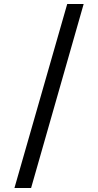

<svg xmlns="http://www.w3.org/2000/svg" viewBox="-20 -812 489 957"><path d="M315 -792H397L135 125H52Z"/></svg>

Font: lbangla15
Style: Book
Weight: 400
Designer: Jelle Bosma - Monotype Design Team
Foundry: Monotype Imaging Inc.
Version: Version 2.003